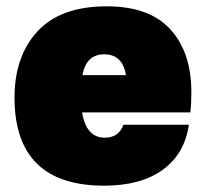

<svg xmlns="http://www.w3.org/2000/svg" viewBox="-20 -574 648 608"><path d="M318 -554Q453 -554 519.5 -481Q586 -408 586 -282Q586 -246 583 -218H240Q253 -138 312 -138Q356 -138 371 -179H578Q565 -87 495.5 -36.5Q426 14 310 14Q26 14 26 -265Q26 -396 99 -475Q172 -554 318 -554ZM241 -336H379Q368 -402 310 -402Q253 -402 241 -336Z"/></svg>

Font: Nacelle Black
Style: Regular
Weight: 900
Designer: Sora Sagano
Foundry: Sora Sagano
Version: Version 1.000;FEAKit 1.0